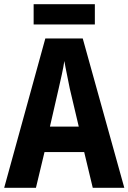

<svg xmlns="http://www.w3.org/2000/svg" viewBox="-20 -899 615 919"><path d="M434 -879H141V-782H434ZM424 0H575L376 -715H197L0 0H152L193 -171H383ZM314 -475 357 -293H219L261 -476C270 -515 283 -571 288 -607C294 -570 306 -518 314 -475Z"/></svg>

Font: Noto Sans Devanagari UI Condensed
Style: Bold
Weight: 700
Width: 3
Designer: Jelle Bosma - Monotype Design Team
Foundry: Monotype Imaging Inc.
Version: Version 2.004